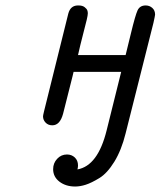

<svg xmlns="http://www.w3.org/2000/svg" viewBox="-20 -450 583 697"><path d="M136.2 -27.8Q136.2 -30.8 140.1 -46.9L228 -400.9Q235.8 -429.7 262.2 -430.2H265.1Q279.3 -430.2 287.1 -424.1Q294.9 -418 296.9 -412.6Q298.8 -407.2 298.8 -401.9Q298.8 -395 294.9 -378.4Q291 -361.8 281 -323.5Q271 -285.2 263.2 -250H436Q443.8 -280.8 455.1 -328.1Q471.2 -395 479.5 -412.6Q487.8 -430.2 508.8 -430.2Q522.9 -430.2 533 -421.1Q543 -412.1 543 -397Q543 -394 537.1 -367.2L436 34.2Q420.9 95.2 395 137.2Q369.1 179.2 340.6 196.5Q312 213.9 291.5 220.5Q271 227.1 252.9 227.1Q218.8 227.1 195.8 209.5Q172.9 191.9 172.9 164.1Q172.9 142.1 187.5 126.5Q202.1 110.8 223.1 110.8Q240.2 110.8 251.7 121.8Q263.2 132.8 263.2 150.9Q263.2 156.7 261.2 165Q335.4 151.9 367.2 22.9L419.9 -189H247.1Q246.1 -183.1 243.2 -172.6Q240.2 -162.1 231.2 -125Q222.2 -87.9 209 -37.1Q197.8 4.9 169.9 4.9Q154.8 4.9 145.5 -4.9Q136.2 -14.6 136.2 -27.8Z"/></svg>

Font: CMU Typewriter Text
Style: Italic
Weight: 500
Italic angle: -14.04°
Version: Version 0.7.0